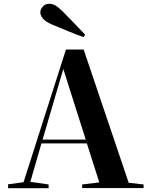

<svg xmlns="http://www.w3.org/2000/svg" viewBox="-20 -1006 801 1019"><path d="M663 -36 742 -27V-8H416V-27L507 -38L441 -245H200L141 -41L238 -27V-7H23V-28L105 -39L330 -743H424ZM206 -265H435L316 -640ZM316 -942Q343 -914 372.5 -884Q402 -854 432 -822L423 -809Q381 -824 340.5 -841Q300 -858 258 -875Q219 -892 206.5 -909Q194 -926 194 -940Q194 -957 207.5 -971.5Q221 -986 241 -986Q258 -986 274 -977Q290 -968 316 -942Z"/></svg>

Font: XinYuGongZhangJiaSongA
Style: Regular
Weight: 900
Designer: XinYuGong
Foundry: Adobe Systems Incorporated
Version: Version 1.00